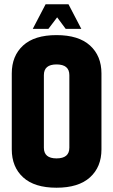

<svg xmlns="http://www.w3.org/2000/svg" viewBox="-20 -867 529 897"><path d="M247 -786 206 -732H133L193 -847H300L360 -732H287ZM304 -177V-516Q304 -566 244 -566Q185 -566 185 -516V-177Q185 -127 244 -127Q304 -127 304 -177ZM35 -169V-524Q35 -606 88 -654.5Q141 -703 244 -703Q347 -703 400.5 -654.5Q454 -606 454 -524V-169Q454 -87 400.5 -38.5Q347 10 244 10Q141 10 88 -38.5Q35 -87 35 -169Z"/></svg>

Font: Khand Black
Style: Regular
Weight: 900
Designer: Sanchit Sawaria and Jyotish Sonowal (Devanagari), Satya Rajpurohit (Latin)
Foundry: Indian Type Foundry
Version: Version 2.000;PS 1.0;hotconv 1.0.79;makeotf.lib2.5.61930